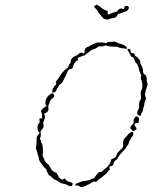

<svg xmlns="http://www.w3.org/2000/svg" viewBox="-20 -786 646 814"><path d="M545 -221Q547 -212 538 -204Q534 -201 534 -197.5Q534 -194 530.5 -190.5Q527 -187 526 -180.5Q525 -174 520.5 -169Q516 -164 514.5 -160Q513 -156 499 -142Q485 -128 481 -119Q477 -110 472 -108Q468 -106 464.5 -100.5Q461 -95 461 -91Q461 -84 451 -82Q447 -81 445.5 -80Q444 -79 444 -77Q444 -73 445.5 -69.5Q447 -66 443 -64Q439 -62 435 -55.5Q431 -49 425.5 -45.5Q420 -42 415.5 -37Q411 -32 405 -29.5Q399 -27 395 -22Q388 -13 382 -16Q378 -18 371 -13Q367 -10 358 -5.5Q349 -1 340 3Q331 7 328 7Q323 9 317 4Q308 -2 302 1Q299 2 299 0Q299 -8 312 -11Q319 -13 321.5 -14.5Q324 -16 332 -18Q361 -21 366 -26Q369 -29 374 -29Q379 -29 380.5 -32.5Q382 -36 390 -46Q396 -54 398 -55.5Q400 -57 406 -57Q414 -58 417.5 -63.5Q421 -69 422.5 -69Q424 -69 432 -76Q438 -81 444 -90Q450 -99 450 -105Q450 -112 462 -115Q472 -118 475 -131Q477 -139 499 -159Q503 -162 502 -175Q500 -194 513 -205Q520 -210 521 -213.5Q522 -217 528 -220.5Q534 -224 535 -225.5Q536 -227 540 -227Q544 -227 545 -221ZM555 -291Q559 -294 560.5 -293.5Q562 -293 567 -288Q570 -283 570 -280.5Q570 -278 567 -266Q567 -264 559.5 -264Q552 -264 551 -261Q549 -256 555 -248Q564 -238 552 -233L544 -230L538 -236Q532 -241 533 -246Q534 -251 541 -257.5Q548 -264 547 -271Q545 -283 555 -291ZM196 -388 202 -392 206 -387Q210 -383 210 -380Q210 -377 207.5 -373Q205 -369 202 -369Q200 -369 195 -362Q190 -355 190 -352Q190 -347 187 -343Q184 -339 185 -329Q186 -323 185 -319Q184 -315 182 -313Q180 -311 175 -308Q164 -304 168 -300Q174 -294 166 -274Q162 -265 163.5 -262Q165 -259 165 -252Q165 -245 158 -237L152 -230L153 -219Q154 -209 151 -203Q148 -197 151 -194Q154 -191 154 -186Q154 -181 157 -178Q160 -175 161.5 -160Q163 -145 161 -130Q160 -123 164 -118.5Q168 -114 168 -109Q168 -106 173 -99.5Q178 -93 184 -89Q189 -86 193 -76Q201 -59 215 -55Q220 -53 221 -51Q229 -34 235 -29Q245 -21 249 -27Q253 -33 259 -24Q263 -19 264.5 -19Q266 -19 271 -16.5Q276 -14 282 -12.5Q288 -11 288 -7Q288 10 267 -1Q258 -6 249 -7Q238 -8 224 -19Q220 -22 214.5 -23.5Q209 -25 202.5 -32Q196 -39 191 -41Q186 -43 185 -47.5Q184 -52 181 -55Q178 -58 178 -63Q178 -68 172 -72.5Q166 -77 162 -83.5Q158 -90 152 -97Q146 -104 145 -113Q144 -122 141 -128.5Q138 -135 138 -139Q138 -143 134.5 -150Q131 -157 133.5 -168Q136 -179 135 -190Q134 -201 137.5 -208.5Q141 -216 145 -218Q151 -220 144 -228Q139 -234 139 -245Q139 -256 144 -261Q151 -269 147 -277Q146 -281 148 -283Q150 -285 154 -284Q158 -283 159 -285Q160 -286 158.5 -288Q157 -290 158.5 -295Q160 -300 156.5 -306Q153 -312 155 -317Q156 -321 162 -326Q168 -331 173 -334L178 -336L174 -340Q170 -347 175 -365Q181 -380 196 -388ZM521 -577Q521 -579 526 -579Q531 -579 532 -577Q533 -575 534 -569Q534 -565 534 -564Q534 -563 535.5 -562.5Q537 -562 540 -561Q552 -560 552 -552Q552 -548 557 -546.5Q562 -545 566 -539Q570 -533 571 -533Q572 -533 573 -531Q574 -529 574.5 -526Q575 -523 575 -521Q574 -517 580 -507.5Q586 -498 586 -488Q586 -474 593 -470Q602 -466 602 -451Q601 -442 604 -436Q607 -430 605 -425.5Q603 -421 602 -415.5Q601 -410 599 -407Q597 -404 598 -401Q599 -398 596.5 -394Q594 -390 595 -383Q596 -376 597 -375Q599 -374 598.5 -367.5Q598 -361 595 -357Q592 -350 592 -345.5Q592 -341 589 -332Q586 -323 586 -320Q586 -313 580 -307Q578 -305 578 -300Q578 -296 575.5 -295Q573 -294 570 -296Q567 -299 564 -300Q561 -301 562 -309Q563 -317 567 -323.5Q571 -330 570 -334Q569 -338 570 -347.5Q571 -357 573 -359Q580 -367 577 -382Q575 -397 579 -402Q583 -406 583.5 -420Q584 -434 581 -442Q574 -458 579 -465Q580 -468 577 -471.5Q574 -475 574 -477.5Q574 -480 571.5 -484Q569 -488 569 -493Q568 -500 564.5 -508Q561 -516 558 -518Q554 -520 551 -529Q546 -545 539 -545Q536 -545 533.5 -551Q531 -557 525.5 -565.5Q520 -574 521 -577ZM457 -609Q465 -612 477 -605Q488 -600 491.5 -600Q495 -600 506.5 -594Q518 -588 518 -583L519 -579L510 -580Q487 -582 481 -586Q477 -589 466 -588Q445 -588 429 -593Q426 -594 420 -591Q414 -588 406.5 -589.5Q399 -591 393 -585.5Q387 -580 376.5 -577Q366 -574 362 -569.5Q358 -565 351 -561Q344 -557 341.5 -553.5Q339 -550 334.5 -550Q330 -550 329 -548.5Q328 -547 320 -545Q312 -542 310.5 -540.5Q309 -539 310 -534.5Q311 -530 307 -529Q303 -528 298 -521.5Q293 -515 291 -509Q289 -500 286.5 -496.5Q284 -493 278 -493Q271 -492 267.5 -484.5Q264 -477 260.5 -469Q257 -461 254.5 -457Q252 -453 248 -443.5Q244 -434 237 -430Q230 -426 229 -422Q228 -418 224.5 -414Q221 -410 220 -406Q218 -396 208 -394L202 -393V-401Q202 -409 205 -411Q208 -413 208 -416.5Q208 -420 213 -423Q220 -427 218 -436Q217 -442 222 -447Q227 -452 230 -458Q234 -466 244 -478Q254 -490 258 -492Q270 -499 271 -507Q272 -512 276 -515.5Q280 -519 280 -526Q280 -540 300 -549Q310 -553 314 -558Q322 -566 330 -561Q334 -558 336.5 -560.5Q339 -563 339 -570.5Q339 -578 344 -582.5Q349 -587 351.5 -587Q354 -587 359 -590Q367 -596 379.5 -601Q392 -606 396 -606Q424 -606 425 -604Q429 -600 434 -606Q437 -609 444.5 -608.5Q452 -608 457 -609ZM384 -763Q390 -766 390.5 -766Q391 -766 392.5 -765Q394 -764 396.5 -763Q399 -762 401 -760.5Q403 -759 404.5 -757.5Q406 -756 407 -755Q408 -753 417.5 -747.5Q427 -742 430 -742Q431 -742 434.5 -739.5Q438 -737 437 -734Q436 -730 437 -727.5Q438 -725 441 -725Q444 -725 450 -729Q456 -733 465.5 -734Q475 -735 479 -741Q488 -753 498 -749Q507 -745 507 -754Q507 -761 516 -761Q528 -761 526 -751Q524 -741 511 -737Q503 -734 495.5 -731Q488 -728 484 -728Q480 -728 477 -721Q472 -709 457 -709Q451 -709 444 -705.5Q437 -702 428 -704Q419 -706 415 -711.5Q411 -717 404 -724.5Q397 -732 393 -740Q389 -748 383 -752Q379 -756 379 -758Q379 -760 384 -763Z"/></svg>

Font: TT2020 Style D
Style: Italic
Weight: 400
Italic angle: -15°
Version: Version 0.2.000